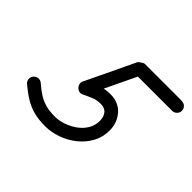

<svg xmlns="http://www.w3.org/2000/svg" viewBox="-136 -794 1050 1050"><g transform="rotate(45 389.0 -268.5)"><path d="M740 -582V-581Q756 -581 767 -570.5Q778 -560 778 -544Q778 -528 767 -517Q756 -506 740 -506Q668 -506 596 -506Q524 -506 452 -506Q449 -506 454.5 -510.5Q460 -515 468 -520Q475 -524 481 -527Q487 -530 486 -528Q452 -456 417.5 -384.5Q383 -313 349 -241Q344 -229 331 -233.5Q318 -238 307 -248Q296 -259 291.5 -272Q287 -285 298 -290Q333 -308 365.5 -320Q398 -332 438 -332Q501 -332 538 -290Q575 -248 575 -188Q575 -136 551.5 -93.5Q528 -51 489.5 -20Q451 11 403.5 28Q356 45 309 45Q257 45 218.5 34.5Q180 24 146.5 3.5Q113 -17 76 -48Q76 -48 76 -48Q76 -48 76 -48Q64 -58 62.5 -73.5Q61 -89 71 -101Q81 -113 96.5 -114.5Q112 -116 124 -106Q154 -80 180 -63.5Q206 -47 236 -38.5Q266 -30 309 -30Q341 -30 374.5 -41.5Q408 -53 436.5 -73.5Q465 -94 482.5 -123Q500 -152 500 -188Q500 -217 485 -237Q470 -257 438 -257Q408 -257 383.5 -247Q359 -237 332 -224Q321 -218 309.5 -220.5Q298 -223 290 -231Q282 -239 279 -250.5Q276 -262 281 -273Q316 -345 350 -416.5Q384 -488 418 -560Q421 -565 434 -573Q447 -582 452 -582Q524 -582 596 -582Q668 -582 740 -582Q740 -582 740 -582Q740 -582 740 -582Z"/></g></svg>

Font: FRB American Cursive Guidelines Arrows Extrabold
Style: Bold Italic
Weight: 800
Italic angle: -25°
Version: Version 2.0;Modular Font Editor K font №1